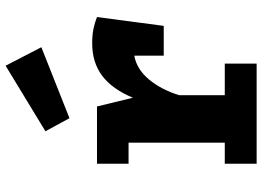

<svg xmlns="http://www.w3.org/2000/svg" viewBox="-140 -756 896 655"><g transform="rotate(-90 307.5 -428.0)"><path d="M76.9 0V-108.7H148.7V-436.9H76.9V-544.6H272.3L302.1 -422.1Q331.3 -492.3 376.7 -526.7Q422.1 -561 487.7 -561Q515.4 -561 536.9 -556.7Q558.5 -552.3 577.4 -544.6L547.2 -316.9H445.6V-417.4Q399.5 -409.2 364.6 -367.4Q329.7 -325.6 310.8 -264.6V-108.7H418.5V0ZM411.3 -856.4 474.4 -734.4 232.3 -638.5 187.7 -720.5Z"/></g></svg>

Font: Fira Code
Style: Bold
Weight: 700
Monospace: yes
Designer: Carrois Corporate, Edenspiekermann AG, Nikita Prokopov
Foundry: Carrois Corporate, Edenspiekermann AG, Nikita Prokopov
Version: Version 6.000; ttfautohint (v1.8.2) -l 8 -r 50 -G 200 -x 14 